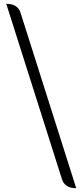

<svg xmlns="http://www.w3.org/2000/svg" viewBox="-20 -812 432 1010"><path d="M381 178Q321 178 306 131L13 -792Q73 -792 88 -745L381 178Z"/></svg>

Font: Swei Half Moon CJK TC
Style: DemiLight
Weight: 350
Version: Version 2.125